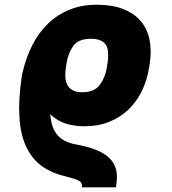

<svg xmlns="http://www.w3.org/2000/svg" viewBox="-20 -573 740 826"><path d="M73.2 -240.8Q72.8 -241.8 73.2 -242.9L74.2 -247.2L76 -259.9L76.7 -259.6Q91.6 -324.6 119 -378.6Q146.3 -432.5 186.3 -471.1Q226.2 -509.6 278.6 -531.1Q331 -552.6 396.3 -552.6Q462.4 -552.6 509.4 -534.3Q556.5 -516 584.9 -482.8Q613.3 -449.6 623 -403.4Q632.8 -357.2 624.3 -301.1L621.4 -282.7Q612.9 -228 590.4 -181.6Q567.8 -135.3 532.5 -101.6Q497.2 -67.8 449.6 -48.8Q402 -29.8 343.8 -29.8Q300.4 -29.8 263.8 -41Q227.3 -52.2 196.4 -81.3Q198.2 -54.7 204.9 -33Q211.6 -11.4 224.6 5Q237.6 21.3 257.6 32.1Q277.7 43 306.1 48.3Q349.8 56.1 380.5 67.1Q411.2 78.1 431.5 91.8Q451.7 105.5 463.1 121.6Q474.4 137.8 479 155.7Q483.7 173.7 483 193.2Q482.2 212.7 478.7 233H332.4Q335.6 214.5 321.4 205.6Q314.3 201 297.4 195.7Q280.5 190.3 252.8 183.2Q194.2 168.3 154.5 137.4Q114.7 106.5 91.3 55Q44.7 -46.2 73.2 -240.8ZM333.8 -176.1Q386 -176.1 409.4 -208.1Q433.2 -240.4 439.6 -282.7L442.5 -301.1Q446.4 -326.7 444.6 -350.9Q443.5 -362.9 439.3 -373Q435 -383.2 426.3 -390.6Q417.6 -398.1 404.1 -402.2Q390.6 -406.2 371.4 -406.2Q317.5 -406.2 295.5 -375.7Q273.1 -344.8 266.3 -301.1L263.5 -282.7Q260.3 -262.1 261 -242.9Q261.7 -223.7 269.2 -208.8Q276.6 -193.9 292.1 -185Q307.5 -176.1 333.8 -176.1Z"/></svg>

Font: Inter P Black
Style: Italic
Weight: 900
Italic angle: -9.40001°
Designer: Rasmus Andersson
Foundry: rsms
Version: Version 3.018;git-588b23468